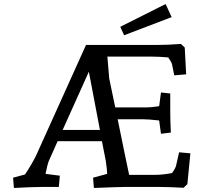

<svg xmlns="http://www.w3.org/2000/svg" viewBox="-20 -928 1030 953"><path d="M45 -46 104 -62Q120 -85 138 -116.5Q156 -148 161 -160L407 -705H764Q815 -705 878 -710L897 -692L904 -559L845 -554L834 -608Q832 -619 815 -643Q769 -647 734 -647H513L522 -539L552 -395H711Q732 -395 770 -401L779 -469L825 -464V-380Q825 -326 828 -270L779 -264L770 -330Q716 -336 691 -336H564L598 -170L621 -60H747Q787 -60 834 -69Q851 -93 854 -106L869 -172L925 -167L910 -14L891 4Q815 0 777 0H596Q571 0 446 5L442 -46L512 -65Q511 -90 505 -130L486 -227H266L221 -126Q215 -110 206 -65L277 -56L272 0H184Q142 0 49 5ZM476 -283 421 -572 291 -283ZM577 -795 802 -908 832 -843 596 -753Z"/></svg>

Font: Andada Pro Medium
Style: Regular
Weight: 500
Designer: Carolina Giovagnoli
Foundry: Huerta Tipografica
Version: Version 3.005; ttfautohint (v1.8.4)